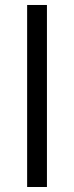

<svg xmlns="http://www.w3.org/2000/svg" viewBox="-20 -747 296 767"><path d="M167.5 -727.1V0H88.4V-727.1Z"/></svg>

Font: Inter 20pt
Style: Regular
Weight: 400
Version: Version 4.001;git-66647c0bb